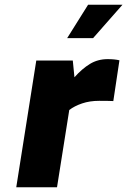

<svg xmlns="http://www.w3.org/2000/svg" viewBox="-20 -795 540 815"><path d="M134 -538H289L296 -467Q328 -503 361.5 -523.5Q395 -544 437 -544Q467 -544 487 -539L461 -366Q442 -367 401 -367Q361 -367 328.5 -356Q296 -345 274 -328L222 0H49ZM354 -775H500L375 -633H265Z"/></svg>

Font: Exo ExtraBold
Style: Italic
Weight: 800
Italic angle: -9°
Designer: Natanael Gama
Foundry: Natanael Gama
Version: Version 1.500; ttfautohint (v1.6)